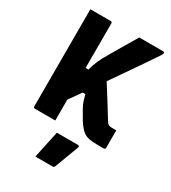

<svg xmlns="http://www.w3.org/2000/svg" viewBox="-225 -813 1051 1180"><g transform="rotate(30 300.0 -223.5)"><path d="M60 -700H204Q215 -700 215 -689V-373H235Q245 -411 258.5 -441.5Q272 -472 293 -507Q309 -535 329.5 -569.5Q350 -604 370.5 -638.5Q391 -673 407 -700H577Q586 -700 586 -692Q586 -688 583 -681.5Q580 -675 562 -649Q537 -612 485 -536Q433 -460 368 -367Q400 -317 431.5 -266Q463 -215 494 -165Q505 -146 513.5 -140.5Q522 -135 541 -135H570V-11Q570 0 559 0H517Q480 0 454 -5Q428 -10 407 -28Q386 -46 362 -84Q339 -122 326 -146Q313 -170 306.5 -189.5Q300 -209 294 -233H275Q244 -189 215 -148V0H71Q60 0 60 -11ZM261 60H409Q415 60 418.5 63.5Q422 67 420 73Q404 116 388.5 156.5Q373 197 356 243Q355 247 351.5 250Q348 253 341 253H220Q231 203 241 154Q251 105 261 60Z"/></g></svg>

Font: Recursive Mn Lnr St XBd
Style: Regular
Weight: 800
Monospace: yes
Version: Version 1.079;hotconv 1.0.112;makeotfexe 2.5.65598; ttfautoh